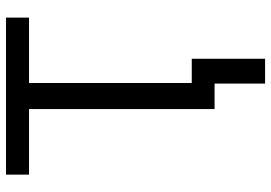

<svg xmlns="http://www.w3.org/2000/svg" viewBox="-154 -594 918 651"><g transform="rotate(-90 305.5 -268.0)"><path d="M39.4 -707.2H571.8V-629.1H350.1V0H261.7V-629.1H39.4ZM432.3 171.3H348.1V-77.3H432.3Z"/></g></svg>

Font: Pretendard Variable
Style: Regular
Weight: 400
Designer: Base glyphs from Inter by Rasmus Andersson; Hangul glyphs from Noto Sans CJK(Source Han Sans) by Jang Soo-young and Kang
Foundry: Kil Hyung-jin
Version: Version 1.100;FEAKit 1.0